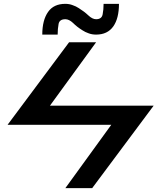

<svg xmlns="http://www.w3.org/2000/svg" viewBox="-20 -980 830 1000"><path d="M339.8 -759.8Q259.8 -652.3 19.5 -330.1Q155.3 -330.1 559.6 -330.1Q500 -247.1 320.3 0Q355.5 0 460 0Q540 -107.4 780.3 -429.7Q644.5 -429.7 240.2 -429.7Q299.8 -512.7 480.5 -759.8Q445.3 -759.8 339.8 -759.8ZM599.6 -960Q573.2 -960 519.5 -960Q519.5 -929.7 514.6 -905.3Q509.8 -879.9 480.5 -879.9Q460.9 -879.9 439.5 -900.4Q418.9 -919.9 390.6 -937.5Q376 -947.3 358.4 -953.1Q340.8 -960 320.3 -960Q259.8 -960 230.5 -918Q200.2 -875 200.2 -799.8Q226.6 -799.8 280.3 -799.8Q280.3 -830.1 285.2 -855.5Q290 -879.9 320.3 -879.9Q339.8 -879.9 360.4 -860.4Q380.9 -839.8 409.2 -822.3Q423.8 -812.5 441.4 -806.6Q459 -799.8 480.5 -799.8Q540 -799.8 570.3 -842.8Q599.6 -884.8 599.6 -960Z"/></svg>

Font: Alibu-Mazigh Belqasem 1
Style: Bold
Weight: 400
Designer: Mazigh Mubarik Belqasem
Version: Version 1.0